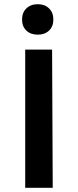

<svg xmlns="http://www.w3.org/2000/svg" viewBox="-20 -894 371 914"><path d="M85 -801Q85 -834 105.5 -854Q126 -874 160 -874Q193 -874 213.5 -854Q234 -834 234 -801Q234 -768 213.5 -748.5Q193 -729 160 -729Q126 -729 105.5 -748.5Q85 -768 85 -801ZM100 -658H228L231 0H100Z"/></svg>

Font: Ysabeau Infant
Style: Bold
Weight: 700
Designer: Christian Thalmann (Catharsis Fonts)
Version: Version 0.003